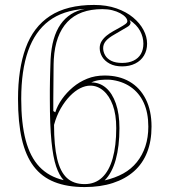

<svg xmlns="http://www.w3.org/2000/svg" viewBox="-20 -743 691 778"><path d="M361 -723Q412 -723 452 -709Q492 -695 519.5 -672Q547 -649 561.5 -621.5Q576 -594 576 -566Q576 -539 563.5 -518Q551 -497 528 -485.5Q505 -474 475 -474Q445 -474 424.5 -485Q404 -496 394 -513Q384 -530 384 -548Q384 -564 392 -576.5Q400 -589 412.5 -599Q425 -609 439.5 -617Q454 -625 466.5 -632Q479 -639 487.5 -645Q496 -651 496 -657Q496 -665 488.5 -673.5Q481 -682 467 -689.5Q453 -697 435 -701.5Q417 -706 395 -706Q302 -706 253 -654Q204 -602 198 -503Q197 -486 197 -459Q197 -432 196.5 -401.5Q196 -371 196 -342.5Q196 -314 196 -293L204 -288Q213 -316 231.5 -342Q250 -368 275.5 -389.5Q301 -411 333 -424Q365 -437 404 -437Q462 -437 504.5 -412.5Q547 -388 570.5 -341.5Q594 -295 594 -230Q594 -171 576 -125.5Q558 -80 523 -49Q488 -18 437.5 -1.5Q387 15 323 15Q252 15 200.5 -5.5Q149 -26 116.5 -69Q84 -112 68.5 -179.5Q53 -247 53 -342Q53 -463 84 -548.5Q115 -634 183 -678.5Q251 -723 361 -723ZM346 -396Q326 -396 305 -385.5Q284 -375 263.5 -354Q243 -333 226 -303.5Q209 -274 199 -237Q199 -153 211.5 -100Q224 -47 251 -22Q278 3 323 3Q365 3 393.5 -23.5Q422 -50 436.5 -101Q451 -152 451 -224Q451 -279 437 -317Q423 -355 399 -375.5Q375 -396 346 -396ZM350 -409Q384 -409 409.5 -387Q435 -365 449.5 -323.5Q464 -282 464 -224Q464 -150 449 -96Q434 -42 404 -12Q447 -22 479.5 -40Q512 -58 534.5 -86Q557 -114 569 -150Q581 -186 581 -230Q581 -286 562.5 -326.5Q544 -367 509 -391Q474 -415 426 -420Q406 -421 386.5 -419Q367 -417 350 -409ZM561 -566Q561 -593 547.5 -618Q534 -643 505 -662Q506 -659 507.5 -656.5Q509 -654 509 -651Q509 -641 494.5 -633Q480 -625 445 -604Q420 -590 409 -577Q398 -564 398 -548Q398 -533 406 -519Q414 -505 431 -496.5Q448 -488 475 -488Q502 -488 521.5 -497.5Q541 -507 551 -524.5Q561 -542 561 -566ZM324 -707Q235 -701 178.5 -658.5Q122 -616 94 -537Q66 -458 66 -342Q66 -244 84 -175.5Q102 -107 140 -67Q178 -27 238 -13Q220 -32 207.5 -68.5Q195 -105 188.5 -170.5Q182 -236 182 -342Q182 -362 182 -380Q182 -398 182.5 -416.5Q183 -435 183.5 -456.5Q184 -478 185 -503Q190 -594 225.5 -644.5Q261 -695 324 -707Z"/></svg>

Font: Kalnia Glaze Thin Medium
Style: Regular
Weight: 500
Version: Version 1.110